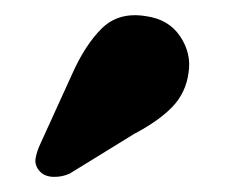

<svg xmlns="http://www.w3.org/2000/svg" viewBox="-20 -752 297 251"><path d="M74 -654.5Q91 -693 113 -714.8Q135 -736.5 170 -731Q200.5 -727 215.5 -704.5Q230.5 -682 226.5 -657Q223 -631 205.8 -612.8Q188.5 -594.5 155.5 -577L71 -525Q61 -520.5 50 -520.8Q39 -521 32.5 -527.5Q25 -535.5 26.5 -544.8Q28 -554 33 -564.5Z"/></svg>

Font: Fraunces 28pt Soft Wonky
Style: Bold
Weight: 700
Version: Version 1.000;[b76b70a41]